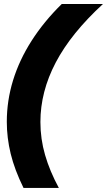

<svg xmlns="http://www.w3.org/2000/svg" viewBox="-20 -752 522 937"><path d="M94.7 165Q51.3 76.7 32.2 -1.5Q13.2 -79.6 13.2 -157.7Q13.2 -260.7 43.7 -359.9Q74.2 -459 134 -552.7Q193.8 -646.5 281.2 -732.4H482.4Q326.7 -589.4 252 -447Q177.2 -304.7 177.2 -156.7Q177.2 -74.2 200 4.4Q222.7 83 267.1 165Z"/></svg>

Font: Schibsted Grotesk Black
Style: Italic
Weight: 900
Italic angle: -12°
Designer: Bakken & Baeck AS, Henrik Kongsvoll
Foundry: Schibsted ASA
Version: Version 1.100;gftools[0.9.25]